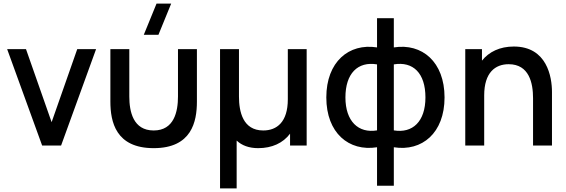

<svg xmlns="http://www.w3.org/2000/svg" viewBox="-20 -815 3170 1075"><path d="M322 0 518 -540H412.5L269 -131L125.5 -540H20L216 0Z M785 -620H867L938.5 -795H856.5ZM598 -246.5C598 -134 627.5 14.5 840.5 14.5C1053.5 14.5 1082.5 -134 1082.5 -246.5V-540H976.5V-274.5C976.5 -190.5 955 -84.5 840.5 -84.5C725.5 -84.5 704 -190.5 704 -274.5V-540H598Z M1305 240V-28C1334 -0.5 1374.5 14.5 1425.5 14.5C1503 14.5 1564.5 -14 1604 -66.5V0H1697V-540H1591.5V-259C1591.5 -131 1529.5 -84.5 1454 -84.5C1339.5 -84.5 1318 -190.5 1318 -274.5V-540H1212V240Z M2185 225V9.5C2343 34.5 2469 -70.5 2469 -269.5C2469 -468.5 2343 -574.5 2185 -549.5V-713H2091V-549.5C1933 -574.5 1807 -468.5 1807 -269.5C1807 -70.5 1933 34.5 2091 9.5V225ZM2185 -454.5C2293 -472.5 2362 -405.5 2362 -269.5C2362 -134 2289.5 -67.5 2185 -85ZM2091 -85C1986.5 -67.5 1914 -136 1914 -269.5C1914 -403.5 1983 -472.5 2091 -454.5Z M2691 0V-281C2691 -409 2753 -455.5 2828 -455.5C2943 -455.5 2964.5 -349.5 2964.5 -265.5V0H3070.5V-300C3070.5 -383.5 3043 -554.5 2857 -554.5C2778.5 -554.5 2718 -525 2678.5 -475.5V-540H2585V0Z"/></svg>

Font: Manrope SemiBold
Style: Regular
Weight: 600
Designer: Mikhail Sharanda
Foundry: Mikhail Sharanda
Version: Version 4.505